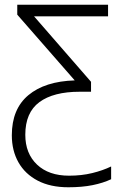

<svg xmlns="http://www.w3.org/2000/svg" viewBox="-20 -552 508 812"><path d="M269 240Q193 240 139.5 212Q86 184 58 134.5Q30 85 30 20Q30 -91 100 -149.5Q170 -208 296 -212L53 -490V-532H437V-483H124L365 -206V-164H317Q206 -164 146.5 -120Q87 -76 87 18Q87 97 136.5 144Q186 191 272 191Q325 191 370 180Q415 169 450 152V206Q416 222 371.5 231Q327 240 269 240Z"/></svg>

Font: RS Noto Sans Light
Style: Regular
Weight: 300
Designer: Monotype Design Team
Foundry: Monotype Imaging Inc.
Version: Version 3.10